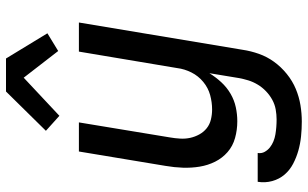

<svg xmlns="http://www.w3.org/2000/svg" viewBox="-213 -590 1026 640"><g transform="rotate(-90 300.0 -270.0)"><path d="M215 223Q190 223 165.5 220.5Q141 218 118 211.5Q95 205 74 194Q53 183 38 165.5Q23 148 16.5 124.5Q10 101 14 76H110Q108 89 114 99.5Q120 110 129 117Q138 124 149 128.5Q160 133 172 135Q184 137 196.5 138Q209 139 222 139Q238 139 255 136Q272 133 287.5 124.5Q303 116 316 103.5Q329 91 338 76Q347 61 352 45Q357 29 360 12L376 -85Q363 -64 346 -45.5Q329 -27 307.5 -14.5Q286 -2 262.5 3Q239 8 216 8Q187 8 160 0.5Q133 -7 113 -24.5Q93 -42 81 -66Q69 -90 64.5 -117.5Q60 -145 61 -173.5Q62 -202 67 -231L115 -520H212L162 -217Q159 -200 158 -182.5Q157 -165 160.5 -149Q164 -133 172 -118.5Q180 -104 192.5 -94Q205 -84 221.5 -80Q238 -76 255 -76Q279 -76 303 -82.5Q327 -89 347 -105.5Q367 -122 378.5 -145Q390 -168 393 -192L448 -520H545L454 26Q450 53 440.5 80Q431 107 414 130.5Q397 154 373.5 173Q350 192 323.5 203Q297 214 269.5 218.5Q242 223 215 223ZM234 -585 184 -630 315 -763H425L509 -625L450 -589L361 -704Z"/></g></svg>

Font: Iosevka Medium Extended
Style: Italic
Weight: 500
Width: 7
Italic angle: -9°
Monospace: yes
Designer: Belleve Invis
Foundry: Belleve Invis
Version: Version 32.5.0; ttfautohint (v1.8.4)